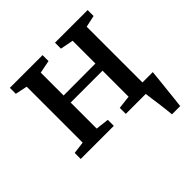

<svg xmlns="http://www.w3.org/2000/svg" viewBox="-187 -708 1048 1048"><g transform="rotate(-45 337.0 -184.0)"><path d="M559.5 180Q558 160 555 135.8Q552 111.5 548.8 86.8Q545.5 62 542.2 39.5Q539 17 537 -0.5L495 -57H648.5Q646.5 -37.5 644 -13.5Q641.5 10.5 638.8 36.5Q636 62.5 633.2 88.2Q630.5 114 628 137.5Q625.5 161 623 180ZM35 0V-46.5L105.5 -55.5V-487.5L36 -502V-548H288.5V-502L214 -487.5V-311L460 -311.5V-487.5L384.5 -502V-548H636.5V-502L568.5 -487.5V-55.5L639 -46.5V0H383V-46.5L460 -55.5V-256.5H214V-55.5L290.5 -46.5V0Z"/></g></svg>

Font: Merriweather 36pt Medium
Style: Regular
Weight: 500
Version: Version 2.100